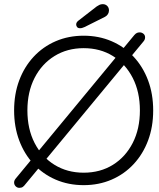

<svg xmlns="http://www.w3.org/2000/svg" viewBox="-20 -882 766 925"><path d="M73 23Q63 23 55.5 15.5Q48 8 48 -3Q48 -12 55 -21L627 -713Q634 -721 640 -723.5Q646 -726 653 -726Q663 -726 671 -719.5Q679 -713 679 -702Q679 -691 671 -682L102 6Q97 13 90.5 18Q84 23 73 23ZM718 -350Q718 -271 693.5 -205.5Q669 -140 624 -91.5Q579 -43 517.5 -16.5Q456 10 383 10Q310 10 248.5 -16.5Q187 -43 142 -91.5Q97 -140 72.5 -205.5Q48 -271 48 -350Q48 -429 72.5 -494.5Q97 -560 142 -608.5Q187 -657 248.5 -683.5Q310 -710 383 -710Q456 -710 517.5 -683.5Q579 -657 624 -608.5Q669 -560 693.5 -494.5Q718 -429 718 -350ZM654 -350Q654 -439 619.5 -506.5Q585 -574 524 -612Q463 -650 383 -650Q304 -650 242.5 -612Q181 -574 146.5 -506.5Q112 -439 112 -350Q112 -261 146.5 -193.5Q181 -126 242.5 -88Q304 -50 383 -50Q463 -50 524 -88Q585 -126 619.5 -193.5Q654 -261 654 -350ZM366 -746Q356 -746 351.5 -751.5Q347 -757 347 -764Q347 -769 349.5 -773.5Q352 -778 357 -782L446 -851Q452 -855 459 -858.5Q466 -862 475 -862Q488 -862 496.5 -853.5Q505 -845 505 -832Q505 -822 500 -814Q495 -806 486 -801L388 -752Q383 -750 377.5 -748Q372 -746 366 -746Z"/></svg>

Font: Quicksand Light
Style: Regular
Weight: 400
Version: Version 3.004